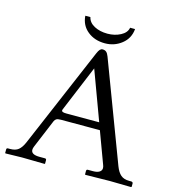

<svg xmlns="http://www.w3.org/2000/svg" viewBox="-117 -906 929 1008"><g transform="rotate(15 347.5 -401.5)"><path d="M492.7 -804.7Q488.3 -753.4 449 -722.4Q409.7 -691.4 358.4 -691.4Q302.2 -691.4 264.2 -722.2Q226.1 -752.9 222.2 -804.7H250Q255.9 -776.4 286.4 -760Q316.9 -743.7 358.4 -743.7Q397.5 -743.7 429.2 -760.3Q460.9 -776.9 465.8 -804.7ZM259.3 -283.2H437.5L338.9 -549.8L235.4 -300.8Q233.4 -296.4 233.4 -292.5Q233.4 -283.2 259.3 -283.2ZM140.1 -71.8Q135.7 -61.5 135.7 -53.2Q135.7 -26.9 182.1 -26.9H210.9Q219.2 -26.9 219.2 -18.6V0L217.3 2Q118.2 0 93.8 0L4.4 2L2.4 0V-18.6Q2.4 -26.9 10.3 -26.9H22Q50.8 -26.9 66.9 -40Q83 -53.2 95.2 -81.1L328.6 -628.4Q335.4 -644.5 341.8 -651.1Q348.1 -657.7 356 -657.7Q368.7 -657.7 376.5 -650.9Q384.3 -644 390.1 -628.4L594.7 -86.4Q606.4 -55.7 623.3 -41.3Q640.1 -26.9 668.9 -26.9H680.2Q683.6 -26.9 686.8 -24.7Q689.9 -22.5 689.9 -18.6V0L686.5 2Q610.4 0 571.3 0L438.5 2L436.5 0V-18.6Q436.5 -26.9 444.3 -26.9H472.2Q495.1 -26.9 507.1 -34.7Q519 -42.5 519 -55.2Q519 -63.5 515.6 -71.8L451.7 -244.1H241.2Q223.6 -244.1 216.1 -240Q208.5 -235.8 204.6 -226.6Z"/></g></svg>

Font: Libertinage
Style: l
Weight: 400
Designer: OSP
Foundry: OSP
Version: Version 1.0; 2008; OFL relea